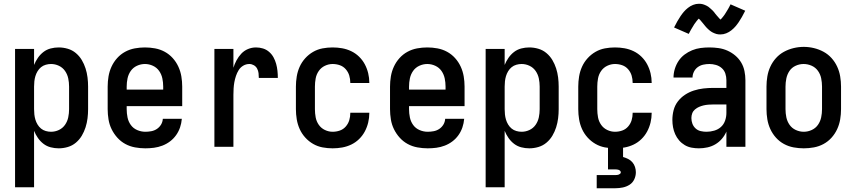

<svg xmlns="http://www.w3.org/2000/svg" viewBox="-20 -780 4540 1020"><path d="M60 215V-520H161V-435Q169 -455 181.5 -473Q194 -491 211 -504Q228 -517 249 -522.5Q270 -528 292 -528Q316 -528 340 -521Q364 -514 383 -498Q402 -482 414.5 -461Q427 -440 434.5 -416.5Q442 -393 445 -368.5Q448 -344 448 -320V-200Q448 -176 445 -151.5Q442 -127 434.5 -103.5Q427 -80 414.5 -59Q402 -38 383 -22Q364 -6 340 1Q316 8 292 8Q270 8 249 2.5Q228 -3 211 -16Q194 -29 181.5 -47Q169 -65 161 -85V215ZM251 -80Q273 -80 293 -89.5Q313 -99 325.5 -117Q338 -135 342.5 -156.5Q347 -178 347 -200V-320Q347 -342 342.5 -363.5Q338 -385 325.5 -403Q313 -421 293 -430.5Q273 -440 251 -440Q237 -440 223 -436Q209 -432 198 -423Q187 -414 179.5 -401.5Q172 -389 168 -375.5Q164 -362 162.5 -348Q161 -334 161 -320V-200Q161 -186 162.5 -172Q164 -158 168 -144.5Q172 -131 179.5 -118.5Q187 -106 198 -97Q209 -88 223 -84Q237 -80 251 -80Z M752 8Q725 8 697.5 3Q670 -2 646 -15Q622 -28 603.5 -48.5Q585 -69 573 -93.5Q561 -118 556.5 -145.5Q552 -173 552 -200V-320Q552 -347 556.5 -374Q561 -401 572.5 -426Q584 -451 602.5 -471.5Q621 -492 645 -505Q669 -518 696 -523Q723 -528 750 -528Q777 -528 804 -523Q831 -518 855 -505Q879 -492 897.5 -471.5Q916 -451 927.5 -426Q939 -401 943.5 -374Q948 -347 948 -320V-216H653V-200Q653 -178 657.5 -156Q662 -134 675 -116Q688 -98 709 -89Q730 -80 752 -80Q768 -80 784 -83Q800 -86 813.5 -95Q827 -104 835.5 -118Q844 -132 845 -149H946Q944 -125 936.5 -103Q929 -81 915.5 -62Q902 -43 883.5 -29Q865 -15 843 -6.5Q821 2 798 5Q775 8 752 8ZM847 -304V-320Q847 -342 842.5 -363.5Q838 -385 825.5 -403Q813 -421 792.5 -430.5Q772 -440 750 -440Q728 -440 707.5 -430.5Q687 -421 674.5 -403Q662 -385 657.5 -363.5Q653 -342 653 -320V-304Z M1119 0V-520H1220V-420Q1226 -440 1236.5 -459.5Q1247 -479 1262 -495Q1277 -511 1297.5 -519.5Q1318 -528 1340 -528Q1359 -528 1377 -522.5Q1395 -517 1409.5 -504.5Q1424 -492 1433 -475.5Q1442 -459 1447 -441Q1452 -423 1454 -404Q1456 -385 1456 -366H1355Q1355 -379 1353.5 -391.5Q1352 -404 1346 -415.5Q1340 -427 1328.5 -433.5Q1317 -440 1305 -440Q1287 -440 1272 -431Q1257 -422 1248 -407.5Q1239 -393 1233.5 -376.5Q1228 -360 1225 -343.5Q1222 -327 1221 -310Q1220 -293 1220 -276V0Z M1747 8Q1720 8 1693.5 3Q1667 -2 1643.5 -15.5Q1620 -29 1601.5 -49.5Q1583 -70 1572 -94.5Q1561 -119 1556.5 -146Q1552 -173 1552 -200V-320Q1552 -347 1556.5 -374Q1561 -401 1572 -425.5Q1583 -450 1601.5 -470.5Q1620 -491 1643.5 -504.5Q1667 -518 1693.5 -523Q1720 -528 1747 -528Q1773 -528 1798 -523.5Q1823 -519 1846 -508Q1869 -497 1887.5 -479Q1906 -461 1918 -438.5Q1930 -416 1936 -391Q1942 -366 1942 -341Q1942 -341 1942 -340.5Q1942 -340 1942 -339H1841Q1841 -339 1841 -339.5Q1841 -340 1841 -340Q1841 -360 1835.5 -378.5Q1830 -397 1817 -412Q1804 -427 1785.5 -433.5Q1767 -440 1747 -440Q1726 -440 1706 -430.5Q1686 -421 1673.5 -403Q1661 -385 1657 -363.5Q1653 -342 1653 -320V-200Q1653 -178 1657 -156.5Q1661 -135 1673.5 -117Q1686 -99 1706 -89.5Q1726 -80 1747 -80Q1767 -80 1785.5 -86.5Q1804 -93 1817 -108Q1830 -123 1835.5 -141.5Q1841 -160 1841 -180Q1841 -180 1841 -180.5Q1841 -181 1841 -181H1942Q1942 -180 1942 -179.5Q1942 -179 1942 -179Q1942 -154 1936 -129Q1930 -104 1918 -81.5Q1906 -59 1887.5 -41Q1869 -23 1846 -12Q1823 -1 1798 3.5Q1773 8 1747 8Z M2252 8Q2225 8 2197.5 3Q2170 -2 2146 -15Q2122 -28 2103.5 -48.5Q2085 -69 2073 -93.5Q2061 -118 2056.5 -145.5Q2052 -173 2052 -200V-320Q2052 -347 2056.5 -374Q2061 -401 2072.5 -426Q2084 -451 2102.5 -471.5Q2121 -492 2145 -505Q2169 -518 2196 -523Q2223 -528 2250 -528Q2277 -528 2304 -523Q2331 -518 2355 -505Q2379 -492 2397.5 -471.5Q2416 -451 2427.5 -426Q2439 -401 2443.5 -374Q2448 -347 2448 -320V-216H2153V-200Q2153 -178 2157.5 -156Q2162 -134 2175 -116Q2188 -98 2209 -89Q2230 -80 2252 -80Q2268 -80 2284 -83Q2300 -86 2313.5 -95Q2327 -104 2335.5 -118Q2344 -132 2345 -149H2446Q2444 -125 2436.5 -103Q2429 -81 2415.5 -62Q2402 -43 2383.5 -29Q2365 -15 2343 -6.5Q2321 2 2298 5Q2275 8 2252 8ZM2347 -304V-320Q2347 -342 2342.5 -363.5Q2338 -385 2325.5 -403Q2313 -421 2292.5 -430.5Q2272 -440 2250 -440Q2228 -440 2207.5 -430.5Q2187 -421 2174.5 -403Q2162 -385 2157.5 -363.5Q2153 -342 2153 -320V-304Z M2560 215V-520H2661V-435Q2669 -455 2681.5 -473Q2694 -491 2711 -504Q2728 -517 2749 -522.5Q2770 -528 2792 -528Q2816 -528 2840 -521Q2864 -514 2883 -498Q2902 -482 2914.5 -461Q2927 -440 2934.5 -416.5Q2942 -393 2945 -368.5Q2948 -344 2948 -320V-200Q2948 -176 2945 -151.5Q2942 -127 2934.5 -103.5Q2927 -80 2914.5 -59Q2902 -38 2883 -22Q2864 -6 2840 1Q2816 8 2792 8Q2770 8 2749 2.5Q2728 -3 2711 -16Q2694 -29 2681.5 -47Q2669 -65 2661 -85V215ZM2751 -80Q2773 -80 2793 -89.5Q2813 -99 2825.5 -117Q2838 -135 2842.5 -156.5Q2847 -178 2847 -200V-320Q2847 -342 2842.5 -363.5Q2838 -385 2825.5 -403Q2813 -421 2793 -430.5Q2773 -440 2751 -440Q2737 -440 2723 -436Q2709 -432 2698 -423Q2687 -414 2679.5 -401.5Q2672 -389 2668 -375.5Q2664 -362 2662.5 -348Q2661 -334 2661 -320V-200Q2661 -186 2662.5 -172Q2664 -158 2668 -144.5Q2672 -131 2679.5 -118.5Q2687 -106 2698 -97Q2709 -88 2723 -84Q2737 -80 2751 -80Z M3247 8Q3220 8 3193.5 3Q3167 -2 3143.5 -15.5Q3120 -29 3101.5 -49.5Q3083 -70 3072 -94.5Q3061 -119 3056.5 -146Q3052 -173 3052 -200V-320Q3052 -347 3056.5 -374Q3061 -401 3072 -425.5Q3083 -450 3101.5 -470.5Q3120 -491 3143.5 -504.5Q3167 -518 3193.5 -523Q3220 -528 3247 -528Q3273 -528 3298 -523.5Q3323 -519 3346 -508Q3369 -497 3387.5 -479Q3406 -461 3418 -438.5Q3430 -416 3436 -391Q3442 -366 3442 -341Q3442 -341 3442 -340.5Q3442 -340 3442 -339H3341Q3341 -339 3341 -339.5Q3341 -340 3341 -340Q3341 -360 3335.5 -378.5Q3330 -397 3317 -412Q3304 -427 3285.5 -433.5Q3267 -440 3247 -440Q3226 -440 3206 -430.5Q3186 -421 3173.5 -403Q3161 -385 3157 -363.5Q3153 -342 3153 -320V-200Q3153 -178 3157 -156.5Q3161 -135 3173.5 -117Q3186 -99 3206 -89.5Q3226 -80 3247 -80Q3267 -80 3285.5 -86.5Q3304 -93 3317 -108Q3330 -123 3335.5 -141.5Q3341 -160 3341 -180Q3341 -180 3341 -180.5Q3341 -181 3341 -181H3442Q3442 -180 3442 -179.5Q3442 -179 3442 -179Q3442 -154 3436 -129Q3430 -104 3418 -81.5Q3406 -59 3387.5 -41Q3369 -23 3346 -12Q3323 -1 3298 3.5Q3273 8 3247 8ZM3150 220V150H3250Q3254 150 3258.5 149.5Q3263 149 3267 147.5Q3271 146 3274.5 143Q3278 140 3278 135Q3278 131 3274.5 127.5Q3271 124 3267 122.5Q3263 121 3258.5 120.5Q3254 120 3250 120H3210V0H3290V54Q3304 58 3317 64.5Q3330 71 3339.5 82Q3349 93 3353.5 107Q3358 121 3358 135Q3358 155 3349.5 173Q3341 191 3324.5 201.5Q3308 212 3288.5 216Q3269 220 3250 220Z M3693 8Q3674 8 3654.5 4.5Q3635 1 3618 -9Q3601 -19 3588 -34Q3575 -49 3567 -67Q3559 -85 3555.5 -104Q3552 -123 3552 -143Q3552 -169 3558.5 -194.5Q3565 -220 3581 -241Q3597 -262 3619 -276.5Q3641 -291 3666 -299Q3691 -307 3717 -310Q3743 -313 3769 -313H3839V-354Q3839 -372 3833.5 -389Q3828 -406 3814.5 -418Q3801 -430 3783.5 -435Q3766 -440 3749 -440Q3732 -440 3716 -436.5Q3700 -433 3687 -423.5Q3674 -414 3666.5 -399Q3659 -384 3659 -368Q3659 -368 3659 -368Q3659 -368 3659 -368H3558Q3558 -368 3558 -368Q3558 -368 3558 -368Q3558 -391 3565 -414Q3572 -437 3585 -456.5Q3598 -476 3616.5 -490Q3635 -504 3657 -513Q3679 -522 3702 -525Q3725 -528 3749 -528Q3773 -528 3797.5 -524.5Q3822 -521 3844.5 -511Q3867 -501 3886 -485Q3905 -469 3917.5 -448Q3930 -427 3935 -402.5Q3940 -378 3940 -354V0H3839V-81Q3830 -60 3815 -42.5Q3800 -25 3780.5 -13.5Q3761 -2 3738.5 3Q3716 8 3693 8ZM3733 -80Q3754 -80 3774.5 -86Q3795 -92 3810 -105.5Q3825 -119 3832 -139Q3839 -159 3839 -180V-225H3769Q3756 -225 3743 -224Q3730 -223 3717.5 -220Q3705 -217 3693.5 -212Q3682 -207 3672 -198.5Q3662 -190 3657.5 -178Q3653 -166 3653 -153Q3653 -137 3658.5 -122.5Q3664 -108 3675.5 -97.5Q3687 -87 3702.5 -83.5Q3718 -80 3733 -80ZM3807 -597Q3802 -597 3796.5 -597.5Q3791 -598 3786 -599.5Q3781 -601 3776 -603Q3771 -605 3766 -607.5Q3761 -610 3757.5 -612.5Q3754 -615 3749.5 -618.5Q3745 -622 3741 -626Q3737 -630 3733 -634Q3729 -638 3726 -642Q3723 -646 3720 -649.5Q3717 -653 3713 -658Q3709 -663 3705 -667.5Q3701 -672 3698.5 -675Q3696 -678 3692 -681Q3690 -679 3686.5 -675Q3683 -671 3681 -668.5Q3679 -666 3677 -663Q3675 -660 3672.5 -657Q3670 -654 3667.5 -650Q3665 -646 3662.5 -641.5Q3660 -637 3657 -632.5Q3654 -628 3651 -622.5Q3648 -617 3645 -611.5Q3642 -606 3639 -600L3561 -634Q3570 -652 3578.5 -667Q3587 -682 3595.5 -694.5Q3604 -707 3613 -717.5Q3622 -728 3634.5 -738Q3647 -748 3662 -754Q3677 -760 3693 -760Q3698 -760 3703.5 -759.5Q3709 -759 3714 -757.5Q3719 -756 3724 -754Q3729 -752 3734 -749.5Q3739 -747 3742.5 -744.5Q3746 -742 3750.5 -738Q3755 -734 3759 -730.5Q3763 -727 3767 -723Q3771 -719 3774 -715Q3777 -711 3780 -707Q3783 -703 3787 -698.5Q3791 -694 3795 -689.5Q3799 -685 3801.5 -682Q3804 -679 3808 -676Q3810 -678 3813.5 -682Q3817 -686 3819 -688.5Q3821 -691 3823 -693.5Q3825 -696 3827.5 -699.5Q3830 -703 3832.5 -707Q3835 -711 3837.5 -715Q3840 -719 3843 -724Q3846 -729 3849 -734Q3852 -739 3855 -745Q3858 -751 3861 -757L3939 -723Q3930 -705 3921.5 -690Q3913 -675 3904.5 -662.5Q3896 -650 3887 -639.5Q3878 -629 3865.5 -619Q3853 -609 3838 -603Q3823 -597 3807 -597Z M4250 8Q4223 8 4196 3Q4169 -2 4145 -15Q4121 -28 4102.5 -48.5Q4084 -69 4072.5 -94Q4061 -119 4056.5 -146Q4052 -173 4052 -200V-320Q4052 -347 4056.5 -374Q4061 -401 4072.5 -426Q4084 -451 4102.5 -471.5Q4121 -492 4145 -505Q4169 -518 4196 -524.5Q4223 -531 4250 -531Q4277 -531 4304 -524.5Q4331 -518 4355 -505Q4379 -492 4397.5 -471.5Q4416 -451 4427.5 -426Q4439 -401 4443.5 -374Q4448 -347 4448 -320V-200Q4448 -173 4443.5 -146Q4439 -119 4427.5 -94Q4416 -69 4397.5 -48.5Q4379 -28 4355 -15Q4331 -2 4304 3Q4277 8 4250 8ZM4250 -80Q4272 -80 4292.5 -89.5Q4313 -99 4325.5 -117Q4338 -135 4342.5 -156.5Q4347 -178 4347 -200V-320Q4347 -342 4342.5 -364Q4338 -386 4325 -404Q4312 -422 4291.5 -431Q4271 -440 4249 -440Q4227 -440 4206.5 -430.5Q4186 -421 4174 -403Q4162 -385 4157.5 -363.5Q4153 -342 4153 -320V-200Q4153 -178 4157.5 -156.5Q4162 -135 4174.5 -117Q4187 -99 4207.5 -89.5Q4228 -80 4250 -80Z"/></svg>

Font: Zed Mono Semibold
Style: Regular
Weight: 600
Monospace: yes
Designer: Belleve Invis
Foundry: Belleve Invis
Version: Version 1.0.0; ttfautohint (v1.8.4)